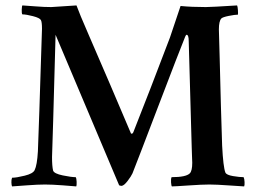

<svg xmlns="http://www.w3.org/2000/svg" viewBox="-20 -666 927 690"><path d="M164.1 -640.6 254.9 -646.5Q264.6 -619.1 297.4 -543.9Q330.1 -468.8 376 -361.8Q421.9 -254.9 450.2 -187.5Q450.2 -185.5 454.1 -185.5Q455.1 -185.5 457 -187.5Q459 -189.5 459 -190.4Q518.6 -340.8 590.8 -531.2L628.9 -644.5Q668 -640.6 719.7 -640.6Q738.3 -640.6 832 -646.5Q834 -643.6 835 -629.9Q835.9 -616.2 835 -613.3Q824.2 -613.3 802.2 -608.9Q780.3 -604.5 775.4 -599.6Q766.6 -589.8 766.6 -560.5Q767.6 -540 769.5 -456.5Q771.5 -373 773.9 -285.6Q776.4 -198.2 778.3 -142.6Q782.2 -65.4 790 -45.9Q793.9 -37.1 817.4 -33.2Q840.8 -29.3 855.5 -29.3Q858.4 -23.4 858.9 -11.7Q859.4 0 857.4 3.9Q851.6 3.9 804.7 0.5Q757.8 -2.9 732.4 -2.9Q706.1 -2.9 657.2 0.5Q608.4 3.9 597.7 3.9Q595.7 2 594.7 -10.7Q593.8 -23.4 596.7 -29.3Q648.4 -29.3 662.1 -43Q670.9 -51.8 670.9 -81.1Q670.9 -85.9 669.9 -108.4Q668.9 -130.9 668.9 -138.7Q659.2 -498 658.2 -518.6Q658.2 -541 650.4 -541Q648.4 -541 645.5 -534.2Q624 -481.4 548.8 -284.2Q473.6 -86.9 456.1 -43Q451.2 -32.2 438.5 -15.6Q425.8 1 417 2Q414.1 2 408.2 0L179.7 -541Q168.9 -143.6 167 -101.6Q167 -68.4 170.9 -52.7Q174.8 -42 205.6 -35.6Q236.3 -29.3 252 -29.3Q254.9 -25.4 255.4 -12.7Q255.9 0 253.9 3.9Q243.2 2.9 205.1 0Q167 -2.9 141.6 -2.9Q116.2 -2.9 77.6 0Q39.1 2.9 23.4 3.9Q21.5 1 21 -9.8Q20.5 -20.5 23.4 -27.3Q39.1 -27.3 68.8 -34.7Q98.6 -42 104.5 -54.7Q113.3 -72.3 116.2 -122.1Q119.1 -186.5 130.9 -562.5Q130.9 -586.9 127 -593.8Q123 -601.6 98.6 -607.9Q74.2 -614.3 60.5 -614.3Q57.6 -617.2 58.1 -630.9Q58.6 -644.5 60.5 -646.5Q77.1 -645.5 107.9 -643.1Q138.7 -640.6 164.1 -640.6Z"/></svg>

Font: Crimson
Style: Semibold
Weight: 600
Version: Version 0.8